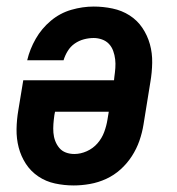

<svg xmlns="http://www.w3.org/2000/svg" viewBox="-20 -558 540 586"><path d="M205 8Q176 8 148 2Q120 -4 97 -19.5Q74 -35 59 -58Q44 -81 37 -108Q30 -135 30.5 -164Q31 -193 36 -222L51 -313H328L329 -323Q331 -337 332 -350.5Q333 -364 331.5 -377Q330 -390 325.5 -402.5Q321 -415 312.5 -424Q304 -433 291.5 -437.5Q279 -442 266 -442Q251 -442 236 -438Q221 -434 208 -425Q195 -416 186.5 -402Q178 -388 174 -374H63Q71 -408 89 -439.5Q107 -471 135 -494.5Q163 -518 197.5 -528Q232 -538 266 -538Q295 -538 323.5 -532Q352 -526 375.5 -511Q399 -496 414.5 -473Q430 -450 437.5 -423Q445 -396 444.5 -366.5Q444 -337 439 -308L418 -178Q414 -153 405.5 -128.5Q397 -104 382.5 -81.5Q368 -59 348 -41Q328 -23 304 -12Q280 -1 254.5 3.5Q229 8 205 8ZM207 -88Q226 -88 245 -96.5Q264 -105 277.5 -120.5Q291 -136 298 -155Q305 -174 308 -193L312 -217H148L146 -207Q144 -193 143 -179.5Q142 -166 143 -153Q144 -140 148.5 -128Q153 -116 161 -106.5Q169 -97 181 -92.5Q193 -88 207 -88Z"/></svg>

Font: Iosevka Slab Oblique
Style: Bold
Weight: 700
Italic angle: -9°
Monospace: yes
Designer: Belleve Invis
Foundry: Belleve Invis
Version: Version 11.1.1; ttfautohint (v1.8.3)